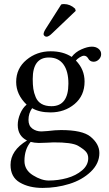

<svg xmlns="http://www.w3.org/2000/svg" viewBox="-20 -693 540 951"><path d="M283.2 -670.9Q289.1 -672.9 296.9 -672.9Q327.6 -672.9 352.1 -649.9L355 -639.2L240.2 -529.8Q221.2 -510.7 210 -511.2Q205.1 -511.2 200.4 -515.1Q195.8 -519 195.8 -523.9Q195.8 -533.7 207.5 -551.8ZM318.8 -278.8Q318.8 -340.8 293.9 -374.5Q269 -408.2 222.2 -408.2Q142.1 -408.2 142.1 -301.8Q142.1 -273.9 145 -253.4Q147.9 -232.9 157 -211.4Q166 -189.9 185.5 -178.5Q205.1 -167 234.9 -167Q318.8 -167 318.8 -278.8ZM131.8 9.8Q101.1 46.9 101.1 104Q101.1 148.9 143.1 175Q185.1 201.2 221.2 201.2Q268.1 201.2 312 189Q356 176.8 386.5 150.9Q417 125 417 90.8Q417 71.8 406 58.8Q395 45.9 366.2 28.8Q335.4 11.7 245.1 12.2Q240.2 12.2 215.1 13.7Q189.9 15.1 171.9 15.1Q149.9 14.6 131.8 9.8ZM443.8 -387.2Q424.8 -387.2 416 -404.8Q408.2 -417 396 -417Q387.2 -417 374.5 -408.9Q361.8 -400.9 356 -393.1Q398.9 -349.1 398.9 -289.1Q398.9 -219.2 349.4 -177.7Q299.8 -136.2 230 -136.2Q174.8 -136.2 139.2 -157.2Q121.1 -132.3 121.1 -99.1Q121.1 -70.3 140.1 -56.2Q159.2 -42 185.1 -42L214.8 -43.9Q254.9 -48.8 282.2 -48.8Q388.2 -48.8 428.2 -16.1Q472.2 20 472.2 64.9Q472.2 116.7 429.7 157.5Q387.2 198.2 323.5 218Q259.8 237.8 190.9 237.8Q124 237.8 78.1 210.9Q32.2 184.1 32.2 124Q32.2 52.2 113.8 2.9Q67.9 -20 67.9 -74.2Q67.9 -101.1 79.8 -129.6Q91.8 -158.2 111.8 -174.8Q60.1 -224.6 60.1 -287.1Q60.1 -354 111.1 -396.5Q162.1 -439 231 -439Q293 -439 335 -411.1Q353 -435.1 383.1 -448.5Q413.1 -461.9 435.1 -461.9Q455.1 -461.9 468 -451.4Q481 -440.9 481 -424.8Q481 -409.7 469.5 -398.4Q458 -387.2 443.8 -387.2Z"/></svg>

Font: Linux Libertine O
Style: Regular
Weight: 400
Designer: Philipp H. Poll
Foundry: Philipp H. Poll
Version: Version 5.3.0